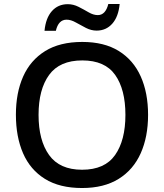

<svg xmlns="http://www.w3.org/2000/svg" viewBox="-20 -1029 825 966"><path d="M725 -451Q725 -341 688 -258Q651 -175 577 -129Q503 -83 393 -83Q280 -83 206 -129Q132 -175 96 -258Q60 -341 60 -452Q60 -562 96.5 -644Q133 -726 207 -772Q281 -818 394 -818Q504 -818 577.5 -772.5Q651 -727 688 -644.5Q725 -562 725 -451ZM174 -451Q174 -323 227 -249Q280 -175 393 -175Q507 -175 559 -249Q611 -323 611 -451Q611 -579 559.5 -652Q508 -725 394 -725Q280 -725 227 -652Q174 -579 174 -451ZM204 -874Q210 -938 241 -973Q272 -1008 321 -1008Q349 -1008 375.5 -994.5Q402 -981 426 -967Q450 -953 472 -953Q511 -953 525 -1009H582Q576 -945 545 -910Q514 -875 466 -875Q439 -875 412.5 -888.5Q386 -902 361.5 -916Q337 -930 315 -930Q274 -930 261 -874Z"/></svg>

Font: Noto Sans Telugu UI Medium
Style: Regular
Weight: 500
Designer: Jelle Bosma - Monotype Design Team
Foundry: Monotype Imaging Inc.
Version: Version 2.005; ttfautohint (v1.8.4.7-5d5b)